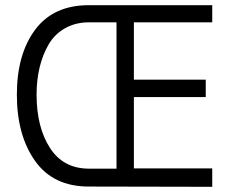

<svg xmlns="http://www.w3.org/2000/svg" viewBox="-20 -720 913 740"><path d="M798 0 322 -1Q185 -1 115 -100Q45 -199 45 -355Q45 -511 115.5 -605.5Q186 -700 322 -700H798V-634H496V-413H773V-346H496V-71H798ZM323 -70H429V-634H324Q271 -634 230.5 -611Q190 -588 167 -548Q144 -508 132.5 -459.5Q121 -411 121 -355Q121 -230 172.5 -150Q224 -70 323 -70Z"/></svg>

Font: Gudea
Style: Regular
Weight: 400
Designer: Agustina Mingote
Foundry: Agustina Mingote
Version: Version 1.002